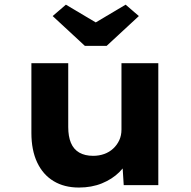

<svg xmlns="http://www.w3.org/2000/svg" viewBox="-20 -806 832 836"><path d="M323.6 10.6Q259.7 10.6 213.4 -17.4Q167.1 -45.3 141.9 -98.6Q116.7 -152 116.7 -227.3V-530.7H277.1V-253Q277.1 -211.8 288.8 -183.9Q300.5 -156 325 -141.7Q349.6 -127.5 385.6 -127.5Q411.6 -127.5 434 -135.6Q456.4 -143.7 473 -159.2Q489.6 -174.6 499.3 -195.4Q508.9 -216.2 508.9 -241.6V-530.7H669.3V0H518.7L511.8 -108.9L541.3 -120.9Q529.8 -86.3 499.1 -56.1Q468.4 -25.9 423.7 -7.6Q379 10.6 323.6 10.6ZM349.4 -606.4 209.3 -736.1 266.9 -785.7 411.9 -699.5H381.9L527 -785.7L584.6 -736.1L444.5 -606.4Z"/></svg>

Font: Lexend Exa
Style: Regular
Weight: 400
Designer: Bonnie Shaver-Troup, Thomas Jockin
Foundry: Lexend
Version: Version 1.007